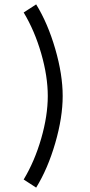

<svg xmlns="http://www.w3.org/2000/svg" viewBox="-20 -799 410 876"><path d="M198 -361Q198 -451 168 -555Q138 -659 88 -742L145 -779Q198 -693 232 -576Q266 -459 266 -361Q266 -263 232 -146Q198 -29 145 57L88 20Q138 -63 168 -167Q198 -271 198 -361Z"/></svg>

Font: SUITE
Style: Regular
Weight: 400
Designer: Sun
Foundry: Sun
Version: Version 2.040